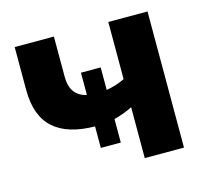

<svg xmlns="http://www.w3.org/2000/svg" viewBox="-83 -635 801 733"><g transform="rotate(-15 317.0 -269.0)"><path d="M558 -538V0H403V-201Q369 -184 330 -174V-81H251V-166Q143 -167 88 -216.5Q33 -266 33 -369V-538H188V-379Q188 -304 252 -290V-378H330V-289Q367 -295 403 -312V-538Z"/></g></svg>

Font: mBank
Style: Bold
Weight: 700
Designer: Julieta Ulanovsky
Foundry: Julieta Ulanovsky
Version: Version 7.200